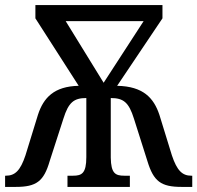

<svg xmlns="http://www.w3.org/2000/svg" viewBox="-20 -734 775 754"><path d="M0 0H42C123 0 152 -22 175 -101L229 -268C249 -332 270 -349 319 -349V-117C319 -53 301 -44 267 -44H245V0H490V-44H468C433 -44 416 -53 415 -115V-349C465 -349 486 -332 506 -268L559 -101C583 -22 612 0 693 0H735V-44H731C696 -44 675 -64 655 -124L606 -283C584 -349 543 -395 440 -397L618 -662V-714H119V-662L289 -397C193 -395 151 -351 129 -283L80 -124C60 -64 39 -44 3 -44H0ZM387 -409 238 -651H544Z"/></svg>

Font: Noto Serif Condensed Medium
Style: Regular
Weight: 500
Width: 3
Designer: Monotype Design Team
Foundry: Monotype Imaging Inc.
Version: Version 2.015